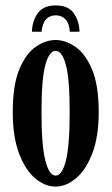

<svg xmlns="http://www.w3.org/2000/svg" viewBox="-20 -677 412 708"><path d="M185 11Q145.5 11 109.2 -19.8Q73 -50.5 50 -111.8Q27 -173 27 -263.5Q27 -362.5 51 -420.8Q75 -479 111.5 -504.2Q148 -529.5 185 -529.5Q221.5 -529.5 258.2 -504.2Q295 -479 319.5 -420.8Q344 -362.5 344 -263.5Q344 -173 320.5 -111.8Q297 -50.5 260.5 -19.8Q224 11 185 11ZM185 -29.5Q209 -29.5 223 -85Q237 -140.5 237 -263.5Q237 -385.5 223 -437.5Q209 -489.5 185 -489.5Q161.5 -489.5 147.2 -437.5Q133 -385.5 133 -263.5Q133 -140.5 147.2 -85Q161.5 -29.5 185 -29.5ZM185.5 -657Q233 -657 253 -626.8Q273 -596.5 273 -560H237.5Q235.5 -591 221.5 -605.8Q207.5 -620.5 185.5 -620.5Q163.5 -620.5 149.8 -605.8Q136 -591 133.5 -560H98Q98 -596.5 118.2 -626.8Q138.5 -657 185.5 -657Z"/></svg>

Font: Imbue 10pt SemiBold
Style: Regular
Weight: 600
Designer: Tyler Finck
Foundry: Etcetera Type Company
Version: Version 1.102; ttfautohint (v1.8.3)